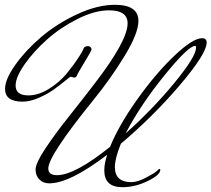

<svg xmlns="http://www.w3.org/2000/svg" viewBox="-20 -764 880 799"><path d="M288 -441 274 -445Q272 -445 252 -428.5Q232 -412 206 -393Q180 -374 143 -357.5Q106 -341 74 -341Q1 -341 1 -394Q1 -434 44 -494.5Q87 -555 151.5 -610Q216 -665 300.5 -704.5Q385 -744 458 -744Q556 -744 556 -677Q556 -625 497.5 -529.5Q439 -434 368 -347Q181 -116 181 -63Q181 -35 217 -35Q291 -35 438 -153Q474 -242 550.5 -349.5Q627 -457 704.5 -531Q782 -605 821 -605Q840 -605 840 -587Q840 -541 729 -410.5Q618 -280 483 -166Q458 -104 458 -69Q458 -6 527 -6Q552 -6 588 -25Q624 -44 632.5 -52.5Q641 -61 644 -61Q647 -61 647 -57Q647 -36 594.5 -10.5Q542 15 489 15Q414 15 414 -55Q414 -84 426 -120Q270 -1 185 -1Q160 -1 144 -17Q128 -33 128 -58.5Q128 -84 167.5 -144Q207 -204 263.5 -275Q320 -346 376 -419Q511 -595 511 -667Q511 -721 434 -721Q374 -721 302.5 -685Q231 -649 175.5 -599.5Q120 -550 82.5 -496.5Q45 -443 45 -408Q45 -367 98 -367Q140 -367 184 -394.5Q228 -422 257.5 -458Q287 -494 305.5 -522.5Q324 -551 327 -560Q330 -572 347 -572Q352 -572 356.5 -568Q361 -564 361 -558.5Q361 -553 332.5 -506.5Q304 -460 300.5 -450.5Q297 -441 288 -441ZM792 -573Q764 -573 664 -450Q563 -325 503 -209Q617 -311 706.5 -420Q796 -529 796 -566Q796 -573 792 -573Z"/></svg>

Font: Mrs Saint Delafield
Style: Regular
Weight: 400
Designer: Alejandro Paul
Foundry: Alejandro Paul
Version: Version 1.001